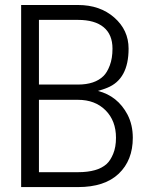

<svg xmlns="http://www.w3.org/2000/svg" viewBox="-20 -760 593 780"><path d="M65.9 0V-739.7H296.9Q386.2 -739.7 444.3 -688.7Q502.4 -637.7 502.4 -562.5Q502.4 -438 415.5 -403.3Q400.4 -397 377.9 -390.6Q458 -370.1 498 -294.4Q519.5 -252.9 519.5 -200.2Q519.5 -108.9 462.4 -54.4Q405.3 0 296.9 0ZM138.2 -60.5H296.9Q376.5 -60.5 413.1 -93.8Q428.7 -107.9 439.9 -135.3Q451.2 -162.6 451.2 -200.2Q451.2 -269.5 408.7 -312Q366.2 -354.5 296.9 -354.5H138.2ZM138.2 -416.5H296.9Q365.2 -416.5 400.4 -451.2Q415 -465.3 426 -494.1Q437 -522.9 437 -562.5Q437 -619.6 401.1 -649.4Q365.2 -679.2 296.9 -679.2H138.2Z"/></svg>

Font: News Cycle
Style: Regular
Weight: 500
Version: Version 0.5.2